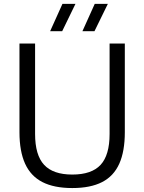

<svg xmlns="http://www.w3.org/2000/svg" viewBox="-20 -966 748 996"><path d="M355 9.5Q260.5 9.5 200 -21.5Q139.5 -52.5 110.2 -116.8Q81 -181 81 -280V-740H162V-271Q162 -161.5 208.8 -111Q255.5 -60.5 355 -60.5Q455.5 -60.5 502 -111Q548.5 -161.5 548.5 -271V-740H627.5V-280Q627.5 -181 598.8 -116.8Q570 -52.5 509.8 -21.5Q449.5 9.5 355 9.5ZM407.5 -804 471.5 -946H539.5L470 -804ZM240 -804 304 -946H371.5L302.5 -804Z"/></svg>

Font: Encode Sans SC Condensed Thin
Style: Regular
Weight: 400
Version: Version 3.002